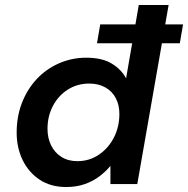

<svg xmlns="http://www.w3.org/2000/svg" viewBox="-20 -740 756 772"><path d="M370 -566 383 -642H716L703 -566ZM246 12Q184 12 139.5 -17.5Q95 -47 71 -96.5Q47 -146 47 -207Q47 -272 68.5 -327Q90 -382 128 -422.5Q166 -463 217.5 -485.5Q269 -508 327 -508Q390 -508 429 -484.5Q468 -461 487 -425L538 -720H658L532 0H424V-73Q406 -51 380.5 -31.5Q355 -12 321.5 0Q288 12 246 12ZM291 -92Q339 -92 377.5 -118Q416 -144 438 -187Q460 -230 460 -282Q460 -318 445.5 -345.5Q431 -373 403.5 -388.5Q376 -404 339 -404Q291 -404 253 -380Q215 -356 193 -314.5Q171 -273 171 -222Q171 -185 185.5 -155.5Q200 -126 227 -109Q254 -92 291 -92Z"/></svg>

Font: DM Sans 24pt SemiBold
Style: Italic
Weight: 600
Italic angle: -10°
Designer: Colophon Foundry, Jonny Pinhorn
Foundry: Colophon Foundry
Version: Version 4.004;gftools[0.9.30]